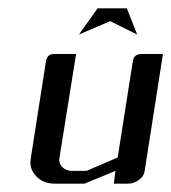

<svg xmlns="http://www.w3.org/2000/svg" viewBox="-20 -442 412 462"><path d="M53.2 -52.2Q53.2 -55.2 54.2 -62L90.8 -295.9Q93.8 -312 109.9 -312H163.1L123 -62Q121.1 -48.8 129.9 -40Q139.2 -30.8 152.8 -30.8H188L263.2 -63L299.8 -295.9Q302.7 -312 320.8 -312H372.1L328.1 -30.8Q326.2 -17.1 314 -8.8Q300.8 0 288.1 0H253.9L257.8 -30.8L183.1 0H112.8Q83.5 0 66.9 -18.1Q53.2 -32.2 53.2 -52.2ZM169.9 -358.9 214.8 -421.9H285.2L310.1 -358.9L245.1 -391.1Z"/></svg>

Font: Hhenum
Style: Italic
Weight: 400
Designer: T. Christopher White
Version: Version 1.0